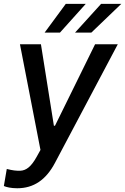

<svg xmlns="http://www.w3.org/2000/svg" viewBox="-30 -776 652 1000"><path d="M59.7 204.5C146 204.5 209.9 160.2 256.4 72.1L583.5 -545.5H465.2L256.4 -121.1H250.7L183.2 -545.5H73.9L180.8 5L160.9 40.8C132.5 92 106.9 111.9 75.3 113.3C52.6 113.6 37.3 111.9 5.3 104L-9.9 192.8C2.5 198.5 27.7 204.5 59.7 204.5ZM202.4 -606.2H282.3L416.5 -755.7H312.5ZM360.8 -606.2H445.7L601.6 -755.7H496.4Z"/></svg>

Font: Magic Ui Pro Medium
Style: Italic
Weight: 500
Italic angle: -9.39999°
Designer: Stefan Endress, Andreas Faust
Version: Version 1.000;FEAKit 1.0